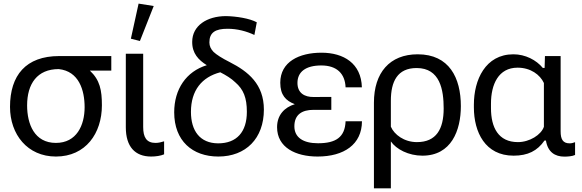

<svg xmlns="http://www.w3.org/2000/svg" viewBox="-20 -848 3208 1058"><path d="M288.1 14.6C452.6 14.6 541.5 -113.8 541.5 -267.6C541.5 -351.1 530.8 -406.7 475.1 -459H593.3V-539.1H306.2C122.6 -539.1 35.2 -433.1 35.2 -258.8C35.2 -107.4 131.3 14.6 288.1 14.6ZM288.1 -60.5C169.4 -60.5 129.4 -164.6 129.4 -267.1C129.4 -385.7 184.6 -467.3 303.7 -467.3C414.6 -455.6 446.3 -351.6 446.3 -257.3C446.3 -157.2 401.9 -60.5 288.1 -60.5Z M813 14.6C838.4 14.6 865.2 10.7 884.3 2.4V-69.3C868.7 -64.5 854 -60.5 836.9 -60.5C787.1 -60.5 769 -91.8 769 -147.9V-551.8H673.3V-146.5C673.3 -39.6 724.1 14.6 813 14.6ZM751 -622.1 827.1 -814.9 743.7 -828.1 701.2 -634.8Z M1183.1 14.6C1334.5 14.6 1434.1 -85 1434.1 -244.1C1434.1 -383.8 1348.1 -453.6 1246.6 -505.4C1203.1 -527.3 1173.3 -546.4 1156.7 -562C1142.1 -577.1 1133.8 -593.8 1133.8 -614.3C1133.8 -668.9 1166.5 -689.5 1233.9 -689.5C1288.1 -689.5 1338.4 -675.8 1381.8 -655.3L1395 -725.1C1356 -746.6 1282.2 -758.3 1224.6 -759.3C1120.6 -758.8 1039.1 -707 1039.1 -617.2C1038.6 -554.2 1073.7 -517.1 1119.6 -488.8C1005.9 -454.1 939.9 -356.4 939.9 -229C939.9 -72.3 1040 14.6 1183.1 14.6ZM1276.4 -394.5C1321.8 -355.5 1340.3 -309.1 1340.3 -231.9C1340.3 -121.1 1284.7 -58.1 1182.1 -58.1C1081.1 -58.6 1032.2 -127.9 1032.2 -231.4C1032.2 -350.6 1092.8 -423.3 1193.8 -449.7C1226.1 -433.1 1254.9 -415.5 1276.4 -394.5Z M1730 14.6C1875.5 14.6 1974.1 -52.2 1974.6 -179.7H1884.3C1880.9 -91.8 1830.6 -58.6 1732.4 -58.6C1650.4 -58.6 1602.1 -90.8 1602.1 -151.9C1602.1 -216.8 1644.5 -242.7 1707.5 -242.7H1805.7V-314L1707.5 -313.5C1659.2 -313 1619.1 -334.5 1619.1 -391.1C1619.1 -452.1 1664.6 -487.3 1750.5 -487.3C1836.4 -487.3 1881.3 -441.9 1884.3 -366.7H1974.1C1970.7 -498.5 1874 -557.6 1751.5 -557.6C1628.9 -557.6 1524.4 -507.8 1524.4 -392.1C1524.4 -324.7 1554.2 -293 1604.5 -273.9C1547.4 -256.3 1506.8 -214.4 1506.8 -147C1506.8 -35.2 1609.4 14.6 1730 14.6Z M2040.5 189.9H2133.8V-68.8C2163.6 -25.4 2231.4 9.8 2307.6 9.8C2467.3 9.8 2519.5 -129.4 2519.5 -263.2C2519.5 -418.9 2455.6 -548.8 2281.7 -548.8C2127.4 -548.8 2040.5 -447.3 2040.5 -282.2ZM2277.3 -64.9C2207 -64.9 2152.3 -106.4 2133.8 -149.9V-293C2133.8 -398.9 2169.9 -473.1 2275.9 -473.1C2405.3 -473.1 2424.8 -352.5 2424.8 -250C2424.8 -137.7 2384.8 -64.9 2277.3 -64.9Z M2810.1 9.8C2888.7 9.8 2940.9 -16.6 2980.5 -73.7H2988.3C2998.5 -10.3 3037.6 15.1 3090.3 15.1C3106.4 15.1 3134.8 13.2 3148.9 5.9V-64.5C3138.7 -60.5 3128.9 -58.1 3119.1 -58.1C3081.1 -58.1 3069.3 -81.5 3069.3 -124.5V-539.1H2982.9L2981 -473.6H2971.2C2935.1 -517.6 2874.5 -548.8 2809.1 -548.8C2654.3 -548.8 2591.3 -407.2 2591.3 -271.5V-256.3C2591.3 -119.6 2653.8 9.8 2810.1 9.8ZM2834 -64.9C2726.1 -64.9 2685.5 -145.5 2685.5 -252V-277.3C2685.5 -382.8 2726.6 -475.1 2832 -475.1C2904.3 -475.1 2956.1 -436 2977.1 -390.6V-149.4C2961.9 -104.5 2897.5 -64.9 2834 -64.9Z"/></svg>

Font: Winston
Style: Regular
Weight: 400
Designer: Vernon Adams, Kim Jin-seong, David Berlow, Cristiano Sobral
Foundry: The Winston Project Authors
Version: Version 3.004